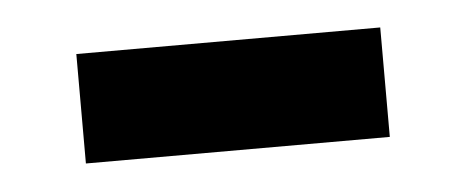

<svg xmlns="http://www.w3.org/2000/svg" viewBox="-25 -348 438 180"><g transform="rotate(-5 193.5 -258.5)"><path d="M50.5 -207V-310H336.5V-207Z"/></g></svg>

Font: Anek Odia SemiBold
Style: Regular
Weight: 600
Version: Version 1.003